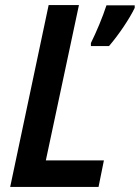

<svg xmlns="http://www.w3.org/2000/svg" viewBox="-20 -734 549 754"><path d="M20 0H367L388 -104H160L290 -714H171ZM337 -565V-553H408C446 -597 489 -661 509 -703V-713H398C384 -669 358 -607 337 -565Z"/></svg>

Font: Noto Sans SemiCondensed SemiBold
Style: Italic
Weight: 600
Width: 4
Italic angle: -12°
Designer: Monotype Design Team
Foundry: Monotype Imaging Inc.
Version: Version 2.013